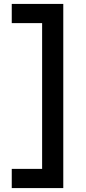

<svg xmlns="http://www.w3.org/2000/svg" viewBox="-20 -850 440 980"><path d="M303 110V-830H40V-732H195V12H40V110Z"/></svg>

Font: Tekne LDO SemiBold
Style: Regular
Weight: 600
Monospace: yes
Designer: Alessio Laiso, Mario Rullo, Paolo Rosset
Foundry: Alessio Laiso
Version: Version 1.000;hotconv 1.0.109;makeotfexe 2.5.65596